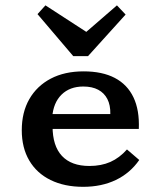

<svg xmlns="http://www.w3.org/2000/svg" viewBox="-20 -700 616 731"><path d="M296.6 11.3Q225.4 11.3 172.6 -14.6Q119.9 -40.4 91.4 -88.9Q62.9 -137.3 62.9 -204.3Q62.9 -272.4 91.6 -322.6Q120.4 -372.8 173.2 -400.6Q226 -428.3 298.3 -428.3Q369.4 -428.3 417.1 -403.3Q464.8 -378.3 488.1 -329.5Q511.4 -280.8 508.5 -209.2H140.6L138.9 -265.6H400Q400.8 -299.8 388.8 -322.9Q376.9 -346.1 353.9 -358.3Q330.9 -370.6 297.2 -370.6Q245.9 -370.6 214.5 -339.9Q183.1 -309.1 178.8 -254.1L182.1 -249.5Q181.3 -243.4 180.7 -236.1Q180.1 -228.8 180.1 -219.2Q180.1 -144.5 215.9 -106.3Q251.7 -68.1 320.3 -68.1Q365.2 -68.1 400.1 -83.4Q434.9 -98.8 463.4 -131L510.2 -90.9Q475.4 -40.8 421.1 -14.8Q366.7 11.3 296.6 11.3ZM425.2 -679.6 458.2 -644.6 315.2 -486.4H258.8L122.8 -646.2L153 -679.6L338.4 -559.3L273.5 -548.3Z"/></svg>

Font: Playfair 5pt SemiExpanded Light
Style: Regular
Weight: 300
Width: 6
Designer: Claus Eggers Sørensen
Foundry: Claus Eggers Sørensen
Version: Version 2.203